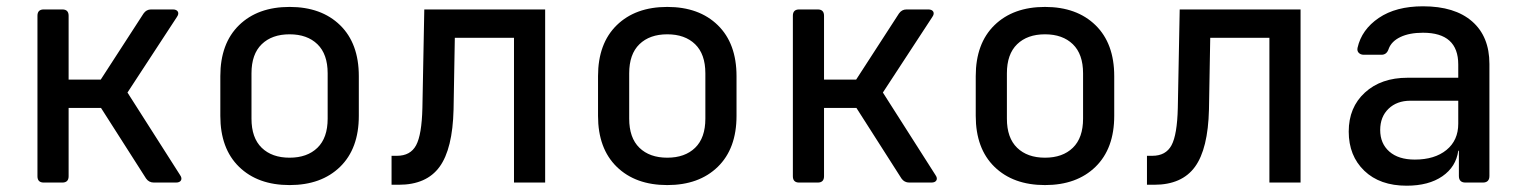

<svg xmlns="http://www.w3.org/2000/svg" viewBox="-20 -580 4840 610"><path d="M119 0Q99 0 99 -20V-530Q99 -550 119 -550H178Q198 -550 198 -530V-327H300L436 -537Q445 -550 460 -550H529Q541 -550 545 -543Q549 -536 542 -526L385 -286L552 -24Q559 -14 555 -7Q551 0 539 0H469Q453 0 444 -13L301 -237H198V-20Q198 0 178 0Z M900 8Q799 8 739.5 -50Q680 -108 680 -212V-338Q680 -442 739.5 -500Q799 -558 900 -558Q1001 -558 1060.5 -500Q1120 -442 1120 -338V-212Q1120 -108 1060.5 -50Q1001 8 900 8ZM900 -79Q956 -79 988.5 -110.5Q1021 -142 1021 -203V-347Q1021 -408 988.5 -439.5Q956 -471 900 -471Q844 -471 811.5 -439.5Q779 -408 779 -347V-203Q779 -142 811.5 -110.5Q844 -79 900 -79Z M1224 7V-85H1241Q1284 -85 1302 -118.5Q1320 -152 1322 -237L1328 -550H1712V0H1613V-460H1425L1421 -232Q1418 -107 1376.5 -50Q1335 7 1247 7Z M2100 8Q1999 8 1939.5 -50Q1880 -108 1880 -212V-338Q1880 -442 1939.5 -500Q1999 -558 2100 -558Q2201 -558 2260.5 -500Q2320 -442 2320 -338V-212Q2320 -108 2260.5 -50Q2201 8 2100 8ZM2100 -79Q2156 -79 2188.5 -110.5Q2221 -142 2221 -203V-347Q2221 -408 2188.5 -439.5Q2156 -471 2100 -471Q2044 -471 2011.5 -439.5Q1979 -408 1979 -347V-203Q1979 -142 2011.5 -110.5Q2044 -79 2100 -79Z M2519 0Q2499 0 2499 -20V-530Q2499 -550 2519 -550H2578Q2598 -550 2598 -530V-327H2700L2836 -537Q2845 -550 2860 -550H2929Q2941 -550 2945 -543Q2949 -536 2942 -526L2785 -286L2952 -24Q2959 -14 2955 -7Q2951 0 2939 0H2869Q2853 0 2844 -13L2701 -237H2598V-20Q2598 0 2578 0Z M3300 8Q3199 8 3139.5 -50Q3080 -108 3080 -212V-338Q3080 -442 3139.5 -500Q3199 -558 3300 -558Q3401 -558 3460.5 -500Q3520 -442 3520 -338V-212Q3520 -108 3460.5 -50Q3401 8 3300 8ZM3300 -79Q3356 -79 3388.5 -110.5Q3421 -142 3421 -203V-347Q3421 -408 3388.5 -439.5Q3356 -471 3300 -471Q3244 -471 3211.5 -439.5Q3179 -408 3179 -347V-203Q3179 -142 3211.5 -110.5Q3244 -79 3300 -79Z M3624 7V-85H3641Q3684 -85 3702 -118.5Q3720 -152 3722 -237L3728 -550H4112V0H4013V-460H3825L3821 -232Q3818 -107 3776.5 -50Q3735 7 3647 7Z M4449 10Q4364 10 4314.5 -37.5Q4265 -85 4265 -162Q4265 -239 4316.5 -286Q4368 -333 4452 -333H4613V-375Q4613 -476 4501 -476Q4458 -476 4429.5 -462.5Q4401 -449 4392 -425Q4386 -406 4369 -406H4313Q4303 -406 4297 -412Q4291 -418 4293 -428Q4306 -486 4360.5 -523Q4415 -560 4501 -560Q4602 -560 4657 -512Q4712 -464 4712 -377V-21Q4712 0 4691 0H4636Q4615 0 4615 -21V-101H4613Q4606 -50 4562.5 -20Q4519 10 4449 10ZM4475 -73Q4538 -73 4575.5 -103.5Q4613 -134 4613 -187V-260H4461Q4418 -260 4391.5 -234.5Q4365 -209 4365 -167Q4365 -124 4394 -98.5Q4423 -73 4475 -73Z"/></svg>

Font: Pitagon Sans Mono Medium
Style: Regular
Weight: 500
Monospace: yes
Designer: Travis Tran
Foundry: Pitagon
Version: Version 1.001; ttfautohint (v1.8.4.7-5d5b);gftools[0.9.26]